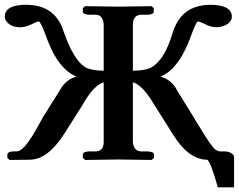

<svg xmlns="http://www.w3.org/2000/svg" viewBox="-37 -673 1006 809"><path d="M2.9 1 -5.9 -7.8V-22.9Q-4.4 -34.7 22.9 -35.2H34.2Q61.5 -35.2 109.4 -117.2Q117.2 -130.4 128.9 -151.9Q131.3 -155.8 138.7 -169.4Q142.6 -176.8 144 -179.2L217.8 -296.9Q241.7 -338.9 285.2 -350.1Q209.5 -381.8 163.6 -502.9Q160.6 -510.7 157.2 -520Q134.8 -581.5 126 -583Q119.1 -582.5 96.2 -570.8Q69.8 -558.1 48.8 -558.1Q8.8 -558.1 -10.3 -583.5Q-16.6 -593.3 -17.1 -603Q-17.1 -646.5 53.7 -652.3Q63.5 -652.8 73.2 -652.8Q188.5 -652.8 226.6 -553.2Q229.5 -545.4 232.9 -535.2Q273.9 -418.9 323.2 -389.2Q350.6 -375.5 399.9 -375V-570.8Q396.5 -609.4 368.2 -610.8H341.8Q313 -611.8 312 -623V-638.2L320.8 -647Q321.8 -647 460 -645L602.1 -647L610.8 -638.2V-623Q608.9 -611.3 582 -610.8H556.2Q523.9 -608.9 522.9 -570.8V-375Q576.7 -375.5 601.1 -389.2Q656.7 -420.9 689.9 -533.2Q715.8 -617.2 782.2 -641.6Q813.5 -652.8 851.1 -652.8Q939 -651.9 939.9 -603Q939.9 -576.2 903.3 -563Q888.7 -558.1 875 -558.1Q851.6 -558.6 828.1 -570.8Q802.2 -582.5 796.9 -583Q789.1 -581.1 767.1 -520Q723.1 -398.9 658.7 -359.9Q648.4 -354 639.2 -350.1Q682.6 -338.4 707 -296.9H706.1Q718.3 -277.3 742.7 -237.8Q767.6 -197.8 778.8 -179.2Q784.2 -170.9 794.9 -152.3Q801.8 -140.6 805.2 -136.2Q852.5 -56.2 872.1 -41.5Q881.8 -35.2 890.1 -35.2H907.2Q933.6 -35.2 945.8 -20.5Q948.7 -16.1 949.2 -12.2V116.2H880.9Q848.6 2 835 0Q756.8 -1 690.9 -107.9Q682.1 -121.6 664.1 -150.4Q630.4 -203.1 615.2 -228Q568.4 -307.6 531.2 -323.2Q526.4 -325.2 522.9 -326.2V-74.2Q526.4 -36.6 556.2 -35.2H582Q610.8 -34.2 611.8 -22.9V-7.8L602.1 1Q601.1 1 462.9 -1L321.8 1L312 -7.8V-22.9Q314 -34.7 341.8 -35.2H368.2Q399.4 -37.1 399.9 -74.2V-326.2Q361.3 -314.9 319.3 -245.6Q314 -236.8 309.1 -228L232.9 -107.9Q173.3 -16.6 112.8 -2.9Q100.6 -0.5 88.9 0Z"/></svg>

Font: Linux Libertine O
Style: Bold
Weight: 700
Designer: Philipp H. Poll
Foundry: Philipp H. Poll
Version: Version 5.0.0